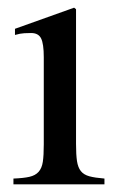

<svg xmlns="http://www.w3.org/2000/svg" viewBox="-20 -480 306 500"><path d="M15 0V-15Q41 -16 56.5 -19.5Q72 -23 80.5 -32.5Q89 -42 91.5 -58.5Q94 -75 94 -104V-331Q94 -366 87 -380Q80 -394 61 -394Q54 -394 43.5 -393.5Q33 -393 19 -389V-405L173 -460L178 -456V-105Q178 -77 180.5 -60.5Q183 -44 190.5 -34.5Q198 -25 212.5 -21Q227 -17 252 -15V0Z"/></svg>

Font: STIXGeneralUnicodeRegular
Style: Regular
Weight: 400
Designer: MicroPress Inc., with final additions and corrections provided by Coen Hoffman, Elsevier (retired)
Version: Version 1.1.0